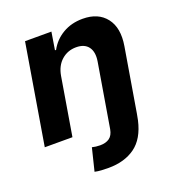

<svg xmlns="http://www.w3.org/2000/svg" viewBox="-137 -663 904 984"><g transform="rotate(-20 314.5 -171.0)"><path d="M367.2 0 420.8 -320.3Q429 -370.4 408.2 -398.6Q387.4 -426.8 341.6 -426.8Q295.5 -426.8 262.1 -397.5Q228.7 -368.3 219.5 -315.3L166.9 0H16L106.9 -545.5H250.7L235.1 -449.2H241.1Q267 -497.2 314.3 -524.9Q361.5 -552.6 422.6 -552.6Q507.5 -552.6 550.1 -497.7Q592.7 -442.8 576.7 -347.3L518.5 0L512.1 33.4Q490.8 127.5 432.9 169.4Q375 211.3 287.6 211.3Q268.1 211.3 249.3 210.2Q230.5 209.2 212.7 205.3L242.9 82.4Q252.8 84.9 263.7 86.3Q274.5 87.7 286.9 87.7Q317.8 87.7 337.2 74Q356.5 60.4 362.6 27.7Z"/></g></svg>

Font: Inter UI
Style: Bold Italic
Weight: 700
Italic angle: 9.39999°
Designer: Rasmus Andersson
Foundry: rsms
Version: 3.2;8d6f07862